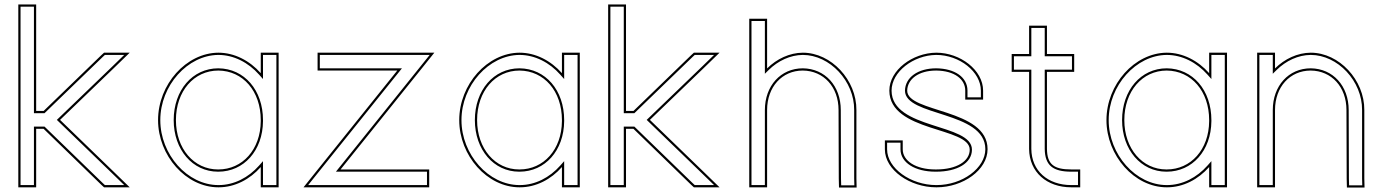

<svg xmlns="http://www.w3.org/2000/svg" viewBox="-20 -819 6202 860"><path d="M175.3 -242 434 9 446 20H561L490 -49L249 -282L490 -514L561 -583H446L434 -572L175.4 -322H142V-759V-799H62V-759V-322V-242V-20V20H142V-20V-242ZM179.4 -252H132V10H72V-789H132V-312H179.4L440.9 -564.7L449.9 -573H536.4L483.1 -521.2L234.6 -282L483 -41.8L536.4 10H449.9L440.9 1.7Z M688 -281C688 -122 813 20 958 20C958.5 20 959 20 959.5 20C1032.1 20 1099.1 -15.5 1148 -70.8V-20V20H1228V-20V-281V-284.8V-543V-583H1148V-543V-491.3C1098.5 -547.1 1030.6 -583 958 -583C814 -582 688 -441 688 -281ZM768 -281C768 -411 849 -503 958 -503C1068 -502 1148 -411 1148 -281V-276.3C1147 -148.8 1065.7 -60 958 -60C957.4 -60 956.9 -60 956.3 -60C849.1 -60 768 -152.7 768 -281ZM698 -281C698 -436.3 820.7 -572 958 -573C1027.2 -573 1092.5 -538.8 1140.5 -484.7L1158 -465V-573H1218V10H1158V-97.2L1140.5 -77.4C1093.1 -23.9 1028.7 10 959.5 10C959 10 958.7 10 958 10C819.6 10 698 -126.7 698 -281ZM758 -281C758 -148.6 842.5 -50 956.3 -50C956.8 -50 957.6 -50 958 -50C1072 -50 1157 -144.4 1158 -276.3V-281C1158 -415.1 1074.6 -511.9 958 -513C842.4 -513 758 -415.1 758 -281Z M1442.5 -503H1759.5L1391.5 -45L1339.5 20H1382.5H1422.5H1862.5H1902.5V-60H1862.5H1505.5L1873.5 -518L1925.5 -583H1882.5H1842.5H1442.5H1402.5V-503ZM1780.4 -513H1412.5V-573H1904.7L1865.7 -524.3L1484.6 -50H1892.5V10H1360.3L1399.3 -38.7Z M2037 -281C2037 -122 2162 20 2307 20C2307.5 20 2308 20 2308.5 20C2381.1 20 2448.1 -15.5 2497 -70.8V-20V20H2577V-20V-281V-284.8V-543V-583H2497V-543V-491.3C2447.5 -547.1 2379.6 -583 2307 -583C2163 -582 2037 -441 2037 -281ZM2117 -281C2117 -411 2198 -503 2307 -503C2417 -502 2497 -411 2497 -281V-276.3C2496 -148.8 2414.7 -60 2307 -60C2306.4 -60 2305.9 -60 2305.3 -60C2198.1 -60 2117 -152.7 2117 -281ZM2047 -281C2047 -436.3 2169.7 -572 2307 -573C2376.2 -573 2441.5 -538.8 2489.5 -484.7L2507 -465V-573H2567V10H2507V-97.2L2489.5 -77.4C2442.1 -23.9 2377.7 10 2308.5 10C2308 10 2307.7 10 2307 10C2168.6 10 2047 -126.7 2047 -281ZM2107 -281C2107 -148.6 2191.5 -50 2305.3 -50C2305.8 -50 2306.6 -50 2307 -50C2421 -50 2506 -144.4 2507 -276.3V-281C2507 -415.1 2423.6 -511.9 2307 -513C2191.4 -513 2107 -415.1 2107 -281Z M2817.3 -242 3076 9 3088 20H3203L3132 -49L2891 -282L3132 -514L3203 -583H3088L3076 -572L2817.4 -322H2784V-759V-799H2704V-759V-322V-242V-20V20H2784V-20V-242ZM2821.4 -252H2774V10H2714V-789H2774V-312H2821.4L3082.9 -564.7L3091.9 -573H3178.4L3125.1 -521.2L2876.6 -282L3125 -41.8L3178.4 10H3091.9L3082.9 1.7Z M3816 -20V-326C3817 -461 3703 -583 3576 -583C3516.4 -582.5 3459.4 -555.4 3416 -512.6V-695V-735H3336V-695V-326V-286V-20V20H3416V-20V-286V-326C3416 -430 3483 -503 3576 -503C3669 -502 3736 -430 3736 -326L3737 -19L3738 21H3817ZM3806 -19.9 3806.8 11H3747.8L3747 -19.1L3746 -326C3746 -434.6 3675.1 -511.9 3576.1 -513C3476.9 -513 3406 -434.5 3406 -326V10H3346V-725H3406V-488.6L3423 -505.4C3464.9 -546.7 3519.6 -572.6 3576 -573C3696.7 -573 3807 -455.9 3806 -326Z M4383.5 -413C4383.5 -505 4281.5 -583 4173.5 -583C4067.5 -582 3963.5 -505 3963.5 -413C3964.5 -226.1 4323.5 -251 4323.5 -148.7C4323.5 -97.4 4265.7 -60 4173.5 -60C4172.4 -60 4171.3 -60 4170.1 -60C4080.1 -60 4023.5 -99.6 4023.5 -150V-190H3943.5V-150C3943.5 -57 4056.5 20 4173.5 20C4174.2 20 4175 20 4175.7 20C4293.5 20 4403.5 -57.7 4403.5 -150.8C4403.5 -333.9 4043.5 -313.1 4043.5 -413C4044.5 -464 4093.5 -503 4173.5 -503C4254.5 -502 4303.5 -465 4303.5 -413V-373H4383.5ZM4373.5 -413 4373.5 -383H4313.5V-413C4313.5 -473 4256.9 -512 4173.6 -513C4090.8 -513 4034.7 -471.9 4033.5 -413.1C4033.5 -296.1 4393.5 -322.7 4393.5 -150.8C4393.5 -66 4290.4 10 4175.7 10C4175 10 4174.4 10 4173.5 10C4059.4 10 3953.5 -65.4 3953.5 -150V-180H4013.5V-150C4013.5 -90.7 4078.5 -50 4170.1 -50C4171.3 -50 4172.5 -50 4173.6 -50C4266.8 -50 4333.5 -88.2 4333.5 -148.7C4333.5 -267.8 3974.4 -237.6 3973.5 -413C3973.5 -497.2 4071.2 -572 4173.5 -573C4277.8 -573 4373.5 -497.4 4373.5 -413Z M4669.5 -497H4751.5H4791.5V-577H4751.5H4669.5V-664V-704H4589.5V-664V-577H4551.5H4511.5V-497H4551.5H4589.5V-152C4590.5 -48 4668.5 20 4778.5 20H4818.5V-60H4778.5C4698.5 -60 4670.5 -84 4669.5 -152ZM4659.5 -507V-151.9C4660.6 -78.6 4695.5 -50 4778.5 -50H4808.5V10H4778.5C4672.9 10 4600.4 -54.2 4599.5 -152V-507H4521.5V-567H4599.5V-694H4659.5V-567H4781.5V-507Z M4936 -281C4936 -122 5061 20 5206 20C5206.5 20 5207 20 5207.5 20C5280.1 20 5347.1 -15.5 5396 -70.8V-20V20H5476V-20V-281V-284.8V-543V-583H5396V-543V-491.3C5346.5 -547.1 5278.6 -583 5206 -583C5062 -582 4936 -441 4936 -281ZM5016 -281C5016 -411 5097 -503 5206 -503C5316 -502 5396 -411 5396 -281V-276.3C5395 -148.8 5313.7 -60 5206 -60C5205.4 -60 5204.9 -60 5204.3 -60C5097.1 -60 5016 -152.7 5016 -281ZM4946 -281C4946 -436.3 5068.7 -572 5206 -573C5275.2 -573 5340.5 -538.8 5388.5 -484.7L5406 -465V-573H5466V10H5406V-97.2L5388.5 -77.4C5341.1 -23.9 5276.7 10 5207.5 10C5207 10 5206.7 10 5206 10C5067.6 10 4946 -126.7 4946 -281ZM5006 -281C5006 -148.6 5090.5 -50 5204.3 -50C5204.8 -50 5205.6 -50 5206 -50C5320 -50 5405 -144.4 5406 -276.3V-281C5406 -415.1 5322.6 -511.9 5206 -513C5090.4 -513 5006 -415.1 5006 -281Z M5691 -512.6V-543V-583H5611V-543V-326V-286V-20V20H5691V-20V-286V-326C5691 -430 5758 -503 5851 -503C5944 -502 6011 -430 6011 -326L6012 -19L6013 21H6092L6091 -20V-326C6092 -461 5978 -583 5851 -583C5791.4 -582.5 5734.4 -555.4 5691 -512.6ZM5698 -505.4C5739.9 -546.7 5794.6 -572.6 5851 -573C5971.7 -573 6082 -455.9 6081 -326V-19.9L6081.8 11H6022.8L6022 -19.1L6021 -326C6021 -434.6 5950.1 -511.9 5851.1 -513C5751.9 -513 5681 -434.5 5681 -326V10H5621V-573H5681V-488.6Z"/></svg>

Font: Nordica Advanced
Style: RegularOL
Weight: 300
Version: Version 1.07